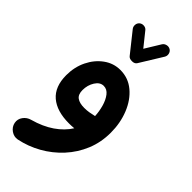

<svg xmlns="http://www.w3.org/2000/svg" viewBox="-294 -696 1051 1051"><g transform="rotate(45 231.5 -170.0)"><path d="M334.5 -636.7Q346.2 -629.4 349.4 -615.2Q352.5 -601.1 345.2 -588.9L264.2 -457.5Q256.3 -444.3 236.3 -444.1Q216.3 -443.8 207.5 -454.6L113.8 -572.3Q105.5 -583 106.9 -597.7Q108.4 -612.3 119.6 -621.1Q130.4 -629.4 145 -627.9Q159.7 -626.5 168 -615.2L231.4 -536.1L286.1 -625.5Q293.5 -637.2 307.9 -640.6Q322.3 -644 334.5 -636.7ZM225.1 -365.7Q286.6 -365.7 333 -326.9Q379.4 -288.1 405 -224.4Q430.7 -160.6 430.7 -85.4Q430.7 -10.7 404.1 53.5Q377.4 117.7 330.8 168.5Q284.2 219.2 223.9 253.2Q163.6 287.1 96.7 300.8Q70.8 305.7 48.3 290Q25.9 274.4 20.5 248.5Q15.6 222.7 31.2 201.2Q46.9 179.7 72.3 172.9Q143.1 153.3 193.4 118.7Q243.7 84 272 38.6Q252 40.5 232.4 40.5Q138.2 40.5 86.7 -3.4Q35.2 -47.4 35.2 -136.2Q35.2 -198.7 60.5 -250.7Q85.9 -302.7 129.2 -334.2Q172.4 -365.7 225.1 -365.7ZM155.8 -141.1Q155.8 -106.9 175.3 -92.8Q194.8 -78.6 231.4 -78.6Q250.5 -78.6 268.3 -81.5Q286.1 -84.5 302.2 -88.4Q303.7 -88.9 305.2 -88.9Q303.7 -123 293.9 -158Q284.2 -192.9 266.1 -216.3Q248 -239.7 222.2 -239.7Q193.8 -239.7 174.8 -209.5Q155.8 -179.2 155.8 -141.1Z"/></g></svg>

Font: Mikhak-DS1-FD Bold
Style: Bold
Weight: 700
Designer: Amin Abedi
Version: Version 3.2